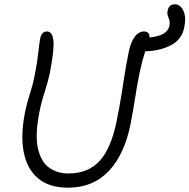

<svg xmlns="http://www.w3.org/2000/svg" viewBox="-20 -858 879 891"><path d="M296 13Q208 13 156.5 -30.5Q105 -74 90 -152.5Q75 -231 96 -336Q104 -377 117.5 -419Q131 -461 137 -489Q147 -537 151.5 -567.5Q156 -598 158 -617Q160 -636 162 -650.5Q164 -665 167 -682Q175 -712 197 -712Q224 -712 228 -668.5Q232 -625 211 -518Q203 -479 187 -430Q171 -381 163 -338Q142 -232 156 -169.5Q170 -107 208 -80Q246 -53 298 -53Q389 -53 442.5 -111.5Q496 -170 521 -295Q534 -359 542 -408.5Q550 -458 557.5 -506.5Q565 -555 577 -615Q586 -661 604.5 -686.5Q623 -712 649 -712Q661 -712 668 -704.5Q675 -697 673 -684Q757 -692 766 -738Q769 -754 765.5 -765Q762 -776 758.5 -786Q755 -796 758 -808Q763 -838 792 -838Q817 -838 831 -808Q845 -778 835 -731Q824 -674 772 -647.5Q720 -621 654 -620Q648 -602 641 -576Q634 -550 626 -511Q615 -456 606.5 -400.5Q598 -345 587 -288Q559 -143 485.5 -65Q412 13 296 13Z"/></svg>

Font: Shantell Sans Normal
Style: Italic
Weight: 300
Italic angle: -11.31°
Designer: Stephen Nixon, Anya Danilova, Shantell Martin
Foundry: Arrow Type
Version: Version 1.008;[a672d596b]